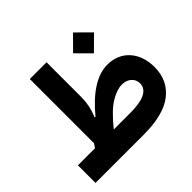

<svg xmlns="http://www.w3.org/2000/svg" viewBox="-162 -898 1097 1097"><g transform="rotate(-45 386.0 -349.5)"><path d="M33.2 -142.1V0H422.9C529.8 0 609.9 -20.5 662.1 -61.5C714.4 -102.5 740.2 -158.7 740.2 -230C740.2 -347.2 669.9 -430.2 558.6 -430.2C476.1 -430.2 389.6 -375.5 299.3 -266.1L294.9 -269.5C314.9 -317.9 322.8 -360.4 322.8 -409.7V-685.1H187.5V-167C182.1 -158.7 176.8 -151.4 171.4 -142.1ZM322.8 -142.1C369.6 -200.2 410.6 -239.3 445.3 -260.3C480 -280.8 510.3 -291 537.1 -291C560.1 -291 578.6 -284.7 593.8 -271.5C608.4 -258.3 615.7 -241.7 615.7 -222.7C615.7 -158.7 540 -142.1 455.1 -142.1ZM550.3 -529.8 635.3 -614.3 550.3 -698.7 466.3 -614.3Z"/></g></svg>

Font: Estedad Bold
Style: Regular
Weight: 700
Designer: Amin Abedi
Version: Version 7.3